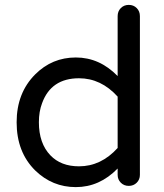

<svg xmlns="http://www.w3.org/2000/svg" viewBox="-20 -755 671 785"><path d="M461 -66Q387 10 290 10Q194 10 124 -58Q48 -133 48 -255Q48 -375 124 -451Q193 -520 290 -520Q387 -520 461 -444V-689Q461 -709 474 -722Q487 -735 506.5 -735Q526 -735 539 -722Q552 -709 552 -689V-40Q552 -21 539 -8Q526 5 506.5 5Q487 5 474 -8Q461 -21 461 -40ZM461 -360Q393 -435 303 -435Q189 -435 152 -333Q139 -299 139 -255Q139 -169 186 -120Q229 -75 303 -75Q393 -75 461 -150Z"/></svg>

Font: Varela Round
Style: Regular
Weight: 400
Designer: Joe Prince
Foundry: Joe Prince
Version: Version 1.000